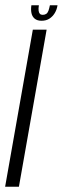

<svg xmlns="http://www.w3.org/2000/svg" viewBox="-46 -711 240 731"><path d="M-26.5 0H26L131.5 -598H79ZM112 -632Q130 -632 142.2 -640Q154.5 -648 162.5 -661.2Q170.5 -674.5 173 -691H144Q141.5 -678.5 138.5 -670.2Q135.5 -662 130 -658.2Q124.5 -654.5 116.5 -654.5Q109.5 -654.5 105.8 -658.5Q102 -662.5 101 -670.5Q100 -678.5 102 -691H73.5Q71 -674.5 73.8 -661.2Q76.5 -648 86 -640Q95.5 -632 112 -632Z"/></svg>

Font: Anybody ExtraCondensed Light
Style: Italic
Weight: 300
Width: 2
Italic angle: -10°
Version: Version 1.113;gftools[0.9.25]